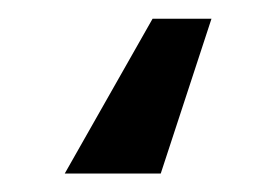

<svg xmlns="http://www.w3.org/2000/svg" viewBox="-20 15 297 207"><path d="M153.3 202.1H49.8L144.5 35.2H208Z"/></svg>

Font: Pretendard GOV Medium
Style: Regular
Weight: 500
Designer: Base glyphs from Inter by Rasmus Andersson; Hangeul glyphs from Noto Sans CJK(Source Han Sans) by Jang Soo-young and Kan
Foundry: Kil Hyung-jin
Version: Version 1.309